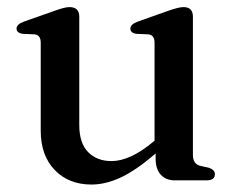

<svg xmlns="http://www.w3.org/2000/svg" viewBox="-20 -496 650 528"><path d="M92 -136.5V-378.5Q92 -399.5 75.5 -401.5L42 -403Q25.5 -405.5 25.5 -417.5Q25.5 -429 45.5 -436.5L128 -465.5Q157.5 -476.5 171 -476.5Q198 -476.5 198 -450V-152.5Q198 -102.5 222.2 -77.8Q246.5 -53 287 -53Q311.5 -53 340.2 -66Q369 -79 402 -106.5L405 -109V-378.5Q405 -399.5 388.5 -401.5L354.5 -403Q338.5 -405.5 338.5 -417.5Q338.5 -429 358.5 -436.5L440.5 -465.5Q471 -476.5 484.5 -476.5Q510.5 -476.5 510.5 -450V-70Q510.5 -45 530.5 -40L553 -35Q571 -29.5 571 -17Q571 0 547.5 0H460.5Q436.5 0 422.2 -15.5Q408 -31 408 -59V-74Q353.5 -27 311.8 -7.8Q270 11.5 231.5 11.5Q169 11.5 130.5 -28.5Q92 -68.5 92 -136.5Z"/></svg>

Font: Fraunces 9pt
Style: Regular
Weight: 400
Version: Version 1.000;[b76b70a41]